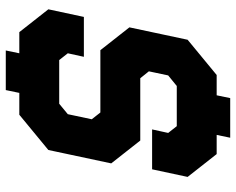

<svg xmlns="http://www.w3.org/2000/svg" viewBox="-98 -690 836 681"><g transform="rotate(90 320.5 -350.0)"><path d="M159.5 48 169.5 0H94.5L13.5 -103L40.5 -229H182L169.5 -172L193.5 -141.5H348.5L385.5 -172L403.5 -257L379.5 -287.5H158.5L77.5 -390.5L121.5 -597L246.5 -700H318.5L328.5 -748H469L459 -700H527L608 -597L581 -471H439.5L452 -528L428 -558.5H285.5L248 -528L233.5 -459.5L258 -429H479L560 -326L512.5 -103L387.5 0H310L300 48ZM237 8H236.5L252.5 -68H360L447.5 -140L480.5 -295L426.5 -358H204.5L155.5 -427L185 -566L266 -633H468L525 -561L518.5 -531H518L524.5 -561L468 -633H373.5L390 -709H390.5L374 -633H266L185 -566L155.5 -427L204.5 -358H426.5L480.5 -295L447.5 -140L360 -68H151L94.5 -140L101.5 -174H102L95 -140L151 -68H253Z"/></g></svg>

Font: Tourney Thin Black
Style: Italic
Weight: 900
Italic angle: -12°
Version: Version 1.015